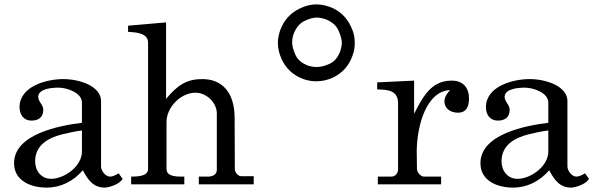

<svg xmlns="http://www.w3.org/2000/svg" viewBox="-20 -839 2719 874"><path d="M192 15C257 15 314 -14 357 -64C381 -19 405 15 458 15C477 14 525 0 538 -25L520 -50C509 -43 493 -35 481 -35C460 -35 440 -62 440 -81V-379C440 -446 344 -479 268 -479C193 -479 69 -447 69 -351C69 -318 87 -290 123 -290C155 -290 177 -305 177 -339C177 -363 154 -376 154 -398V-399C156 -437 221 -440 247 -440C283 -440 353 -418 353 -372V-280C255 -268 44 -230 44 -96C44 -15 122 15 192 15ZM140 -105C140 -177 198 -211 261 -227C282 -232 328 -243 353 -245V-149C353 -82 273 -25 213 -25C167 -25 140 -62 140 -105Z M563 -694C593 -692 654 -691 654 -645V-70C654 -33 597 -36 577 -35V0H819V-35C796 -36 738 -30 738 -70V-284C738 -351 803 -417 870 -417C919 -417 967 -373 967 -322V-66C967 -46 952 -37 930 -35H885V0H1135V-37H1078C1063 -37 1049 -55 1049 -68L1048 -302C1048 -417 992 -479 901 -479C832 -479 790 -454 736 -389V-737L563 -722Z M1420 -469C1445 -469 1469 -474 1494 -485C1538 -506 1568 -539 1584 -584C1592 -604 1595 -624 1595 -644C1595 -669 1590 -693 1578 -717C1558 -761 1525 -792 1480 -808C1460 -815 1440 -819 1420 -819C1395 -819 1371 -813 1346 -801C1303 -781 1273 -748 1256 -703C1249 -683 1245 -663 1245 -643C1245 -618 1251 -594 1262 -570C1282 -526 1315 -496 1361 -479C1381 -472 1401 -469 1420 -469ZM1422 -534C1409 -534 1396 -536 1383 -540C1354 -551 1335 -567 1325 -589C1315 -611 1310 -630 1310 -646C1310 -658 1312 -671 1316 -683C1327 -712 1343 -732 1365 -743C1387 -754 1406 -759 1422 -759C1435 -759 1448 -756 1461 -752C1489 -741 1509 -725 1520 -702C1530 -680 1536 -660 1536 -644C1536 -632 1533 -619 1529 -606C1518 -577 1502 -558 1479 -548C1457 -538 1438 -534 1422 -534Z M1700 -35V0H1988V-35H1910C1895 -35 1878 -55 1878 -70V-71C1878 -78 1877 -147 1877 -155C1879 -267 1920 -424 2029 -429C2017 -417 2003 -397 2003 -378C2003 -345 2031 -326 2064 -326C2104 -326 2115 -355 2115 -391C2115 -439 2088 -472 2037 -472H2035C1939 -472 1901 -390 1865 -321V-472L1697 -464V-432C1745 -431 1792 -428 1792 -369V-67C1792 -53 1781 -35 1761 -35Z M2315 15C2380 15 2437 -14 2480 -64C2504 -19 2528 15 2581 15C2600 14 2648 0 2661 -25L2643 -50C2632 -43 2616 -35 2604 -35C2583 -35 2563 -62 2563 -81V-379C2563 -446 2467 -479 2391 -479C2316 -479 2192 -447 2192 -351C2192 -318 2210 -290 2246 -290C2278 -290 2300 -305 2300 -339C2300 -363 2277 -376 2277 -398V-399C2279 -437 2344 -440 2370 -440C2406 -440 2476 -418 2476 -372V-280C2378 -268 2167 -230 2167 -96C2167 -15 2245 15 2315 15ZM2263 -105C2263 -177 2321 -211 2384 -227C2405 -232 2451 -243 2476 -245V-149C2476 -82 2396 -25 2336 -25C2290 -25 2263 -62 2263 -105Z"/></svg>

Font: MusAnalysis
Style: Regular
Weight: 400
Version: Version 2.0